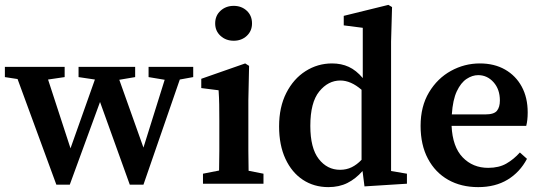

<svg xmlns="http://www.w3.org/2000/svg" viewBox="-24 -753 2222 787"><path d="M585 -437V-479H768V-437L713 -427L564 4H508L386 -335L262 4H207L48 -429L-4 -437V-479H241V-437L173 -427L265 -145L365 -427L298 -437V-479H530V-437L465 -426L564 -148L651 -426Z M808 0V-41L874 -54Q875 -91 875 -134.5Q875 -178 875 -210V-257Q875 -298 874.5 -325.5Q874 -353 872 -383L801 -392V-430L981 -493L997 -483L994 -342V-210Q994 -178 994 -134.5Q994 -91 995 -53L1056 -41V0ZM934 -586Q902 -586 880 -606Q858 -626 858 -657Q858 -689 880 -709Q902 -729 934 -729Q966 -729 987.5 -709Q1009 -689 1009 -657Q1009 -626 987.5 -606Q966 -586 934 -586Z M1248 -237Q1248 -146 1282.5 -101.5Q1317 -57 1370 -57Q1396 -57 1417.5 -67.5Q1439 -78 1458 -98V-385Q1414 -423 1371 -423Q1321 -423 1284.5 -378Q1248 -333 1248 -237ZM1470 11 1462 -52Q1434 -20 1400 -3Q1366 14 1322 14Q1263 14 1217.5 -16Q1172 -46 1146 -102Q1120 -158 1120 -235Q1120 -314 1149.5 -372Q1179 -430 1228.5 -461.5Q1278 -493 1337 -493Q1375 -493 1405.5 -479Q1436 -465 1463 -433V-639L1385 -649V-688L1568 -733L1583 -724L1579 -583V-52L1644 -41V0Z M1936 -445Q1912 -445 1888.5 -429.5Q1865 -414 1848.5 -379Q1832 -344 1828 -284H1965Q2001 -284 2013 -299Q2025 -314 2025 -341Q2025 -387 1999 -416Q1973 -445 1936 -445ZM1936 14Q1866 14 1813 -16Q1760 -46 1730 -102.5Q1700 -159 1700 -237Q1700 -317 1734.5 -374.5Q1769 -432 1824.5 -462.5Q1880 -493 1943 -493Q2002 -493 2046 -468Q2090 -443 2114.5 -398Q2139 -353 2139 -292Q2139 -260 2133 -237H1827Q1831 -151 1872.5 -108Q1914 -65 1977 -65Q2021 -65 2051.5 -82.5Q2082 -100 2107 -128L2136 -102Q2107 -47 2056.5 -16.5Q2006 14 1936 14Z"/></svg>

Font: Source Serif Pro Semibold
Style: Regular
Weight: 600
Designer: Frank Grießhammer
Foundry: Adobe Systems Incorporated
Version: Version 3.000;hotconv 1.0.109;makeotfexe 2.5.65596